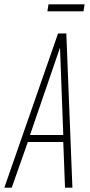

<svg xmlns="http://www.w3.org/2000/svg" viewBox="-46 -863 415 883"><path d="M-26 0 221 -709H259L287 0H253L245 -210H82L8 0ZM92 -242H245L230 -644ZM172 -811 177 -843H343L338 -811Z"/></svg>

Font: Georama Condensed ExtraLight
Style: Italic
Weight: 200
Width: 3
Italic angle: -9°
Designer: Jean-Baptiste Levee
Foundry: Production Type
Version: Version 1.000